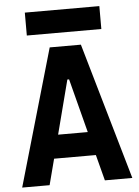

<svg xmlns="http://www.w3.org/2000/svg" viewBox="-59 -925 704 970"><g transform="rotate(-5 293.0 -439.5)"><path d="M13.7 0 213.9 -693.4H372.1L572.3 0H433.1L398.9 -131.3H187L152.8 0ZM217.8 -250.5H368.2L297.4 -523.9H288.6ZM104 -763.2V-879.4H481.9V-763.2Z"/></g></svg>

Font: CaskaydiaMono NF
Style: Bold
Weight: 700
Designer: Aaron Bell
Foundry: Saja Typeworks
Version: Version 2111.001; ttfautohint (v1.8.4);Nerd Fonts 3.1.1